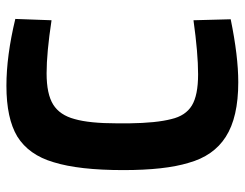

<svg xmlns="http://www.w3.org/2000/svg" viewBox="-100 -632 744 583"><g transform="rotate(-90 271.5 -340.0)"><path d="M314 12Q393 12 505 -11L502 -124Q402 -110 338 -110Q274 -110 243 -129Q212 -148 202 -191Q190 -237 189 -319V-356Q189 -440 202 -485Q214 -530 246 -550Q278 -570 341 -570Q403 -570 502 -555L506 -665Q394 -692 303 -692Q204 -692 149 -659Q93 -624 71 -549Q47 -472 47 -337Q47 -211 69 -139Q90 -63 148 -26Q207 12 314 12Z"/></g></svg>

Font: Online Auction - Bold
Style: Bold
Weight: 500
Designer: Mohamed Mostafa, the designer of Online Auction
Foundry: Kief Type Foundry
Version: ""